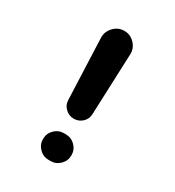

<svg xmlns="http://www.w3.org/2000/svg" viewBox="-176 -833 853 937"><g transform="rotate(30 250.0 -365.0)"><path d="M252.9 -150.4Q284.2 -150.4 306.2 -128.4Q328.1 -106.4 328.1 -75.2Q328.1 -43.9 306.2 -22Q284.2 0 252.9 0H243.2Q211.9 0 189.9 -22Q168 -43.9 168 -75.2Q168 -106.4 189.9 -128.4Q211.9 -150.4 243.2 -150.4ZM330.1 -644.5 316.4 -299.8Q315.4 -272.5 295.4 -253.9Q275.4 -235.4 248 -235.4Q220.7 -235.4 200.7 -254.4Q180.7 -273.4 179.7 -299.8L166 -644.5Q165 -678.7 189.5 -704.6Q213.9 -730.5 248.5 -730.5Q283.2 -730.5 307.6 -704.6Q332 -678.7 330.1 -644.5Z"/></g></svg>

Font: Rounded-X Mgen+ 1m bold
Style: Bold
Weight: 700
Designer: [Source Han Sans]
Ryoko NISHIZUKA  (kana & ideographs); Paul D. Hunt (Latin, Greek & Cyrillic); Wenlong ZHANG  (bopomofo
Version: Version 1.059.20150602